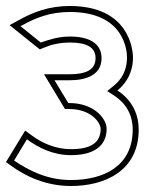

<svg xmlns="http://www.w3.org/2000/svg" viewBox="-26 -610 486 641"><path d="M-6 -69 12 -56C60 -21 128 11 211 11C326 11 437 -41 437 -177C437 -236 409 -280 366 -308C396 -332 418 -369 418 -418C418 -444 405 -590 207 -590C137 -590 84 -569 39 -544L6 -526L107 -445L121 -451C145 -461 173 -468 208 -468C265 -468 293 -451 293 -416C293 -375 258 -362 205 -362H121L191 -246H205C280 -246 310 -199 310 -180C310 -134 278 -112 211 -112C159 -112 113 -133 80 -158L58 -174ZM21 -74 64 -145C100.9 -117.4 150.9 -92 211 -92C282 -92 330 -119 330 -180C330 -214 288 -266 205 -266H202L156 -342H205C258 -342 313 -357 313 -416C313 -468 267 -488 208 -488C167.4 -488 138.6 -477.5 110 -468L42 -523L49 -526C92 -550 141 -570 207 -570C390 -570 398 -440 398 -418C398 -375 380 -345 354 -324L332 -306L355 -291C393 -266 417 -229 417 -177C417 -56 321 -9 211 -9C129.8 -9 69.8 -41.5 21 -74Z"/></svg>

Font: Charger Pro
Style: Ol
Weight: 900
Designer: Jasper
Foundry: Cannot Into Space Fonts
Version: Version 1.09